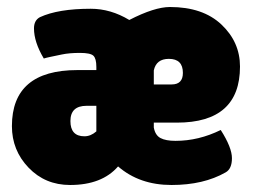

<svg xmlns="http://www.w3.org/2000/svg" viewBox="-20 -518 725 548"><path d="M610 -147Q642 -97 642 -66.5Q642 -36 624 -26Q561 10 469.5 10Q378 10 317 -43Q271 10 180 10Q109 10 61.5 -39.5Q14 -89 14 -158Q14 -318 201 -318H255V-327Q255 -351 246.5 -359Q238 -367 208 -367Q178 -367 156.5 -362.5Q135 -358 123 -355.5Q111 -353 105 -351Q77 -398 77 -437Q77 -460 94 -469Q146 -493 239 -493Q296 -493 349 -461Q421 -498 465 -498Q559 -498 612 -448Q665 -398 665 -328Q665 -168 485 -168H419V-154Q423 -132 438 -124Q453 -116 481 -116Q547 -116 610 -147ZM227 -216Q181 -216 181 -172.5Q181 -129 221 -129Q239 -129 255 -143V-216ZM502 -310Q502 -350 462 -350Q426 -350 419 -317V-277H470Q502 -277 502 -310Z"/></svg>

Font: Lilita One Rus
Style: Regular
Weight: 400
Designer: Juan Montoreano
Foundry: Juan Montoreano
Version: Version 1.002